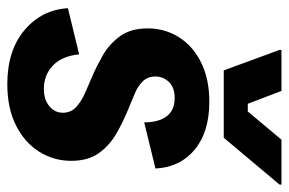

<svg xmlns="http://www.w3.org/2000/svg" viewBox="-146 -594 752 499"><g transform="rotate(90 229.5 -344.0)"><path d="M198.3 12.5Q110.8 12.5 57.9 -32.1Q5 -76.7 0.8 -145L120.8 -174.2Q125 -130 149.6 -106.2Q174.2 -82.5 210.8 -82.5Q238.3 -82.5 255.4 -96.7Q272.5 -110.8 272.5 -131.7Q272.5 -153.3 257.1 -167.1Q241.7 -180.8 218.3 -190.8L175.8 -209.2Q152.5 -219.2 123.8 -235.4Q95 -251.7 74.2 -279.6Q53.3 -307.5 53.3 -352.5Q53.3 -396.7 75.8 -432.9Q98.3 -469.2 141.2 -490.8Q184.2 -512.5 244.2 -512.5Q322.5 -512.5 368.3 -474.6Q414.2 -436.7 417.5 -372.5L297.5 -343.3Q297.5 -380.8 281.7 -401.7Q265.8 -422.5 234.2 -422.5Q206.7 -422.5 192.5 -407.5Q178.3 -392.5 178.3 -372.5Q178.3 -352.5 190.8 -339.6Q203.3 -326.7 221.7 -319.2L261.7 -302.5Q295 -289.2 326.2 -271.2Q357.5 -253.3 377.5 -225.4Q397.5 -197.5 397.5 -153.3Q397.5 -108.3 373.8 -70.4Q350 -32.5 305.4 -10Q260.8 12.5 198.3 12.5ZM162.5 -550 109.2 -695V-700H215.8L249.2 -612.5H269.2L342.5 -700H459.2V-695L337.5 -550Z"/></g></svg>

Font: Familjen Grotesk
Style: Bold Italic
Weight: 700
Italic angle: -9.46201°
Designer: Anders Wikstroem, Jonas Baeckman, Matilda Gysing, Kristian Moeller
Foundry: Familjen STHLM AB
Version: Version 2.002; ttfautohint (v1.8.4.7-5d5b)